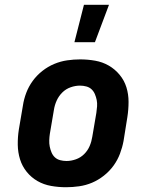

<svg xmlns="http://www.w3.org/2000/svg" viewBox="-20 -777 640 805"><path d="M257 8Q225 8 194 2.5Q163 -3 137 -18Q111 -33 92 -56.5Q73 -80 64 -109Q55 -138 54.5 -170Q54 -202 59 -234L76 -334Q80 -361 90 -387.5Q100 -414 117 -437.5Q134 -461 157.5 -479.5Q181 -498 207.5 -509Q234 -520 261.5 -524Q289 -528 316 -528Q348 -528 379 -522.5Q410 -517 436 -502Q462 -487 481.5 -463.5Q501 -440 510 -411Q519 -382 519 -350Q519 -318 514 -286L498 -186Q493 -159 483 -132.5Q473 -106 456 -82.5Q439 -59 415.5 -40.5Q392 -22 366 -11Q340 0 312 4Q284 8 257 8ZM259 -102Q278 -102 298 -109Q318 -116 333 -131Q348 -146 356 -165Q364 -184 367 -204L384 -304Q386 -317 387 -331Q388 -345 385.5 -357.5Q383 -370 378 -382Q373 -394 364 -402.5Q355 -411 342 -414.5Q329 -418 315 -418Q296 -418 276 -411Q256 -404 241 -389Q226 -374 217.5 -355Q209 -336 206 -316L189 -216Q187 -203 186.5 -189Q186 -175 188.5 -162.5Q191 -150 196 -138Q201 -126 210 -117.5Q219 -109 232 -105.5Q245 -102 259 -102ZM292 -600 332 -757H437L378 -600Z"/></svg>

Font: Iosevka Etoile Extrabold
Style: Italic
Weight: 800
Italic angle: -9°
Designer: Belleve Invis
Foundry: Belleve Invis
Version: Version 22.1.2; ttfautohint (v1.8.4)